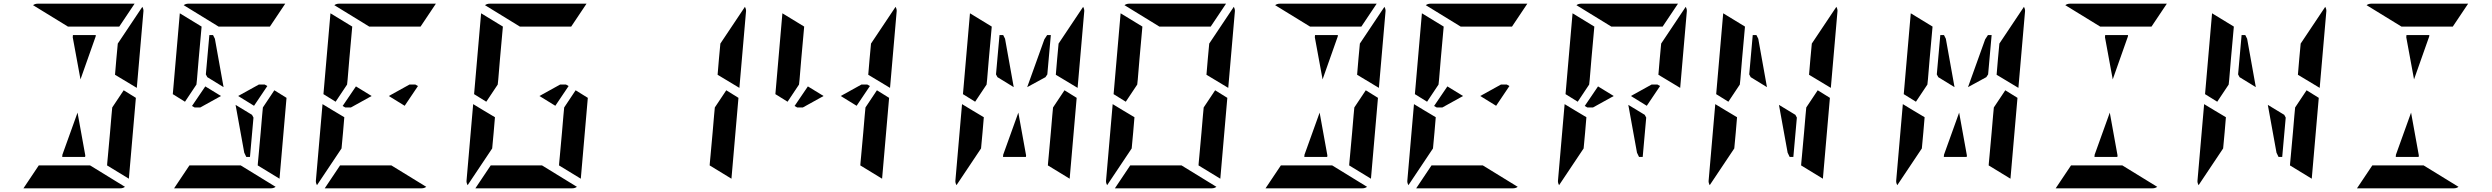

<svg xmlns="http://www.w3.org/2000/svg" viewBox="-20 -1020 13496 1040"><path d="M610 -698 618 -784 751 -983Q758 -970 757 -959L721 -544L603 -615ZM650 -531 716 -490 678 -52 560 -124 561 -138 564 -170 576 -302 584 -396 588 -438ZM374 -818 375 -830H499L498 -822L416 -590ZM348 -876 159 -992Q170 -1000 184 -1000H390H514H709L626 -876H587H503H379ZM442 -178 441 -170H317L318 -182L400 -410ZM468 -124 657 -8Q646 0 632 0H426H302H107L190 -124H229H313H437Z M1353 -383 1334 -170H1314L1303 -193L1256 -452L1345 -398ZM1092 -552 1177 -500 1065 -438H1034L1020 -446ZM1191 -548 1103 -602 1095 -617 1114 -830H1134L1144 -810ZM1466 -531 1532 -490 1494 -52 1376 -124 1377 -138 1380 -170 1392 -302 1400 -396 1404 -438ZM982 -469 916 -510 954 -948 1072 -876 1056 -698 1047 -590 1044 -562ZM1164 -876 975 -992Q986 -1000 1000 -1000H1206H1330H1525L1442 -876H1403H1319H1195ZM1284 -124 1473 -8Q1462 0 1448 0H1242H1118H923L1006 -124H1045H1129H1253ZM1428 -554 1356 -447 1270 -500 1382 -562H1414Z M1908 -552 1993 -500 1881 -438H1850L1836 -446ZM1838 -302 1830 -216 1697 -17Q1690 -30 1691 -41L1727 -456L1783 -422L1810 -406L1845 -385ZM1798 -469 1732 -510 1770 -948 1888 -876 1872 -698 1863 -590 1860 -562ZM1980 -876 1791 -992Q1802 -1000 1816 -1000H2022H2146H2341L2258 -876H2219H2135H2011ZM2100 -124 2289 -8Q2278 0 2264 0H2058H1934H1739L1822 -124H1861H1945H2069ZM2244 -554 2172 -447 2086 -500 2198 -562H2230Z M3098 -531 3164 -490 3126 -52 3008 -124 3009 -138 3012 -170 3024 -302 3032 -396 3036 -438ZM2654 -302 2646 -216 2513 -17Q2506 -30 2507 -41L2543 -456L2599 -422L2626 -406L2661 -385ZM2614 -469 2548 -510 2586 -948 2704 -876 2688 -698 2679 -590 2676 -562ZM2796 -876 2607 -992Q2618 -1000 2632 -1000H2838H2962H3157L3074 -876H3035H2951H2827ZM2916 -124 3105 -8Q3094 0 3080 0H2874H2750H2555L2638 -124H2677H2761H2885ZM3060 -554 2988 -447 2902 -500 3014 -562H3046Z M3874 -698 3882 -784 4015 -983Q4022 -970 4021 -959L3985 -544L3867 -615ZM3914 -531 3980 -490 3942 -52 3824 -124 3825 -138 3828 -170 3840 -302 3848 -396 3852 -438Z M4690 -698 4698 -784 4831 -983Q4838 -970 4837 -959L4801 -544L4683 -615ZM4356 -552 4441 -500 4329 -438H4298L4284 -446ZM4730 -531 4796 -490 4758 -52 4640 -124 4641 -138 4644 -170 4656 -302 4664 -396 4668 -438ZM4246 -469 4180 -510 4218 -948 4336 -876 4320 -698 4311 -590 4308 -562ZM4692 -554 4620 -447 4534 -500 4646 -562H4678Z M5706 -698 5714 -784 5847 -983Q5854 -970 5853 -959L5817 -544L5699 -615ZM5471 -548 5383 -602 5375 -617 5394 -830H5414L5424 -810ZM5746 -531 5812 -490 5774 -52 5656 -124 5657 -138 5660 -170 5672 -302 5680 -396 5684 -438ZM5302 -302 5294 -216 5161 -17Q5154 -30 5155 -41L5191 -456L5247 -422L5274 -406L5309 -385ZM5262 -469 5196 -510 5234 -948 5352 -876 5336 -698 5327 -590 5324 -562ZM5538 -178 5537 -170H5413L5414 -182L5496 -410ZM5544 -548 5637 -807 5652 -830H5672L5653 -617L5643 -602Z M6522 -698 6530 -784 6663 -983Q6670 -970 6669 -959L6633 -544L6515 -615ZM6562 -531 6628 -490 6590 -52 6472 -124 6473 -138 6476 -170 6488 -302 6496 -396 6500 -438ZM6118 -302 6110 -216 5977 -17Q5970 -30 5971 -41L6007 -456L6063 -422L6090 -406L6125 -385ZM6078 -469 6012 -510 6050 -948 6168 -876 6152 -698 6143 -590 6140 -562ZM6260 -876 6071 -992Q6082 -1000 6096 -1000H6302H6426H6621L6538 -876H6499H6415H6291ZM6380 -124 6569 -8Q6558 0 6544 0H6338H6214H6019L6102 -124H6141H6225H6349Z M7338 -698 7346 -784 7479 -983Q7486 -970 7485 -959L7449 -544L7331 -615ZM7378 -531 7444 -490 7406 -52 7288 -124 7289 -138 7292 -170 7304 -302 7312 -396 7316 -438ZM7102 -818 7103 -830H7227L7226 -822L7144 -590ZM7076 -876 6887 -992Q6898 -1000 6912 -1000H7118H7242H7437L7354 -876H7315H7231H7107ZM7170 -178 7169 -170H7045L7046 -182L7128 -410ZM7196 -124 7385 -8Q7374 0 7360 0H7154H7030H6835L6918 -124H6957H7041H7165Z M7820 -552 7905 -500 7793 -438H7762L7748 -446ZM7750 -302 7742 -216 7609 -17Q7602 -30 7603 -41L7639 -456L7695 -422L7722 -406L7757 -385ZM7710 -469 7644 -510 7682 -948 7800 -876 7784 -698 7775 -590 7772 -562ZM7892 -876 7703 -992Q7714 -1000 7728 -1000H7934H8058H8253L8170 -876H8131H8047H7923ZM8012 -124 8201 -8Q8190 0 8176 0H7970H7846H7651L7734 -124H7773H7857H7981ZM8156 -554 8084 -447 7998 -500 8110 -562H8142Z M8970 -698 8978 -784 9111 -983Q9118 -970 9117 -959L9081 -544L8963 -615ZM8897 -383 8878 -170H8858L8847 -193L8800 -452L8889 -398ZM8636 -552 8721 -500 8609 -438H8578L8564 -446ZM8566 -302 8558 -216 8425 -17Q8418 -30 8419 -41L8455 -456L8511 -422L8538 -406L8573 -385ZM8526 -469 8460 -510 8498 -948 8616 -876 8600 -698 8591 -590 8588 -562ZM8708 -876 8519 -992Q8530 -1000 8544 -1000H8750H8874H9069L8986 -876H8947H8863H8739ZM8972 -554 8900 -447 8814 -500 8926 -562H8958Z M9786 -698 9794 -784 9927 -983Q9934 -970 9933 -959L9897 -544L9779 -615ZM9713 -383 9694 -170H9674L9663 -193L9616 -452L9705 -398ZM9551 -548 9463 -602 9455 -617 9474 -830H9494L9504 -810ZM9826 -531 9892 -490 9854 -52 9736 -124 9737 -138 9740 -170 9752 -302 9760 -396 9764 -438ZM9382 -302 9374 -216 9241 -17Q9234 -30 9235 -41L9271 -456L9327 -422L9354 -406L9389 -385ZM9342 -469 9276 -510 9314 -948 9432 -876 9416 -698 9407 -590 9404 -562Z M10802 -698 10810 -784 10943 -983Q10950 -970 10949 -959L10913 -544L10795 -615ZM10567 -548 10479 -602 10471 -617 10490 -830H10510L10520 -810ZM10842 -531 10908 -490 10870 -52 10752 -124 10753 -138 10756 -170 10768 -302 10776 -396 10780 -438ZM10398 -302 10390 -216 10257 -17Q10250 -30 10251 -41L10287 -456L10343 -422L10370 -406L10405 -385ZM10358 -469 10292 -510 10330 -948 10448 -876 10432 -698 10423 -590 10420 -562ZM10634 -178 10633 -170H10509L10510 -182L10592 -410ZM10640 -548 10733 -807 10748 -830H10768L10749 -617L10739 -602Z M11382 -818 11383 -830H11507L11506 -822L11424 -590ZM11356 -876 11167 -992Q11178 -1000 11192 -1000H11398H11522H11717L11634 -876H11595H11511H11387ZM11450 -178 11449 -170H11325L11326 -182L11408 -410ZM11476 -124 11665 -8Q11654 0 11640 0H11434H11310H11115L11198 -124H11237H11321H11445Z M12434 -698 12442 -784 12575 -983Q12582 -970 12581 -959L12545 -544L12427 -615ZM12361 -383 12342 -170H12322L12311 -193L12264 -452L12353 -398ZM12199 -548 12111 -602 12103 -617 12122 -830H12142L12152 -810ZM12474 -531 12540 -490 12502 -52 12384 -124 12385 -138 12388 -170 12400 -302 12408 -396 12412 -438ZM12030 -302 12022 -216 11889 -17Q11882 -30 11883 -41L11919 -456L11975 -422L12002 -406L12037 -385ZM11990 -469 11924 -510 11962 -948 12080 -876 12064 -698 12055 -590 12052 -562Z M13014 -818 13015 -830H13139L13138 -822L13056 -590ZM12988 -876 12799 -992Q12810 -1000 12824 -1000H13030H13154H13349L13266 -876H13227H13143H13019ZM13082 -178 13081 -170H12957L12958 -182L13040 -410ZM13108 -124 13297 -8Q13286 0 13272 0H13066H12942H12747L12830 -124H12869H12953H13077Z"/></svg>

Font: DSEG14 Modern Mini
Style: Bold Italic
Weight: 700
Italic angle: -5°
Designer: Keshikan(Twitter:@keshinomi_88pro)
Version: Version 0.46